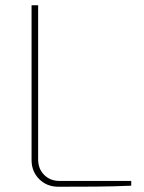

<svg xmlns="http://www.w3.org/2000/svg" viewBox="-20 -710 547 730"><path d="M125 -690V-104Q125 -68 148 -45Q171 -22 207 -22H479V-4Q410 -1 340.5 -0.5Q271 0 202 0Q158 0 129 -29Q100 -58 100 -102V-690Z"/></svg>

Font: Exo 2 Thin
Style: Regular
Weight: 250
Designer: Natanael Gama
Foundry: Natanael Gama
Version: Version 2.010